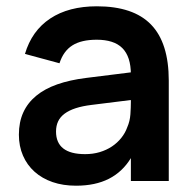

<svg xmlns="http://www.w3.org/2000/svg" viewBox="-20 -575 616 610"><path d="M287.7 -555Q198.2 -555 139.6 -516.2Q81 -477.3 59.3 -403.7L169 -374Q181.5 -412.8 210 -430.8Q238.5 -448.8 287.3 -448.8Q314.2 -448.8 334.6 -442.3Q355.1 -435.8 368.7 -422.2Q382.2 -408.6 389 -387.8Q395.8 -366.9 395.8 -338.2V-251.8Q395.8 -233.8 394.3 -211.9Q392.8 -190 384.3 -170.7Q377.9 -152.5 365.3 -136.8Q352.8 -121.1 335.5 -109.6Q318.2 -98.1 296.8 -91.7Q275.3 -85.3 250.4 -85.3Q204.2 -85.3 181.1 -103.3Q158 -121.3 158 -157.1Q158 -175.2 164.6 -189.3Q171.2 -203.4 185.3 -213.9Q199.3 -224.3 220.5 -231.2Q241.7 -238.1 270.3 -241.6L427.6 -261.2L420.6 -348.2L253.7 -327.4Q201.9 -321 161.9 -307Q121.9 -292.9 94.8 -270.5Q67.8 -248.2 53.9 -217.6Q40 -187 40 -147.1Q40 -110.7 53 -80.7Q65.9 -50.8 89.8 -29.4Q113.7 -8 147 3.5Q180.3 15 221.6 15Q282.8 15 326 -7Q369.1 -28.9 395.8 -72.7V0H516.2V-318.8Q516.2 -438.9 459.8 -497Q403.5 -555 287.7 -555Z"/></svg>

Font: Vela Sans GX ExtLt
Style: Regular
Weight: 200
Designer: Principal design: Mikhail Sharanda - project Manrope.
Design modification: Ravid Balaliev
Foundry: Mikhail Sharanda
Version: Version 1.001